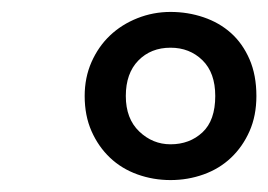

<svg xmlns="http://www.w3.org/2000/svg" viewBox="-20 -732 450 322"><path d="M122 -571Q122 -602 133.5 -628Q145 -654 164.5 -672.5Q184 -691 210.5 -701.5Q237 -712 266 -712Q295 -712 321.5 -703Q348 -694 367.5 -676.5Q387 -659 398.5 -632.5Q410 -606 410 -571Q410 -538 398.5 -512Q387 -486 367.5 -467.5Q348 -449 321.5 -439.5Q295 -430 266 -430Q237 -430 210.5 -439.5Q184 -449 164.5 -467.5Q145 -486 133.5 -512Q122 -538 122 -571ZM191 -571Q191 -533 213.5 -511.5Q236 -490 266 -490Q298 -490 319.5 -510Q341 -530 341 -571Q341 -610 319.5 -631Q298 -652 266 -652Q233 -652 212 -630.5Q191 -609 191 -571Z"/></svg>

Font: PT Serif
Style: Bold Italic
Weight: 700
Italic angle: -12°
Designer: A.Korolkova, O.Umpeleva, V.Yefimov
Foundry: ParaType Ltd
Version: Version 1.000W OFL